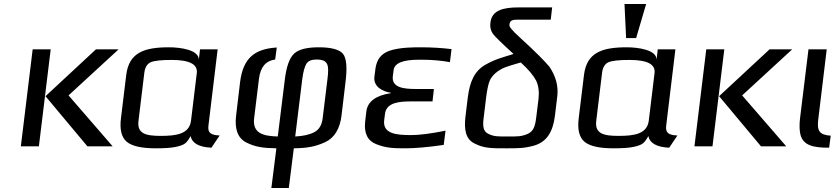

<svg xmlns="http://www.w3.org/2000/svg" viewBox="-20 -730 4175 958"><path d="M542 0 322 -254 572 -484H459L207 -250L416 0ZM174 0 233 -484H143L84 0Z M1020 -103 1066 -484H978L972 -432C973 -481 881 -494 823 -494C700 -494 624 -468 610 -357L584 -144C576 -85 586 -45 612 -23C638 -1 686 10 756 10C800 10 834 8 857 3C903 -7 911 -16 931 -51C938 -16 972 4 1035 7L1076 -54C1035 -56 1015 -65 1020 -103ZM782 -52C709 -52 663 -62 671 -127L700 -366C703 -393 714 -411 731 -419C748 -427 784 -431 837 -431C926 -431 967 -409 962 -366L933 -127C924 -61 860 -52 782 -52Z M1334 208H1421L1446 10C1513 9 1552 2 1601 -20C1648 -41 1676 -87 1684 -153L1704 -321C1713 -393 1709 -440 1691 -462C1673 -483 1633 -494 1571 -494C1512 -494 1471 -484 1448 -463C1425 -442 1409 -399 1401 -332L1366 -49C1291 -51 1239 -66 1248 -140L1272 -336C1279 -395 1306 -427 1353 -433L1361 -493C1250 -486 1193 -440 1178 -321L1158 -153C1150 -86 1166 -41 1209 -19C1253 3 1291 9 1359 10ZM1614 -336 1590 -140C1586 -106 1572 -83 1549 -71C1525 -58 1493 -51 1453 -49L1488 -334C1493 -372 1500 -398 1509 -412C1518 -426 1534 -433 1559 -433C1620 -433 1622 -403 1614 -336Z M1897 -131 1901 -162C1908 -220 1975 -224 2033 -224H2138L2145 -286H2057C1998 -286 1933 -291 1940 -350L1944 -380C1948 -415 1990 -432 2070 -432H2086C2133 -432 2180 -428 2225 -420L2233 -485C2183 -491 2132 -494 2079 -494C2031 -494 1993 -492 1966 -487C1903 -477 1862 -454 1853 -385L1848 -346C1843 -298 1887 -274 1930 -267V-265C1855 -254 1814 -223 1808 -174L1802 -124C1795 -63 1816 -26 1859 -10C1906 8 1937 10 2003 10C2054 10 2118 4 2194 -7L2203 -78C2129 -63 2072 -56 2031 -56C1961 -56 1888 -61 1897 -131Z M2566 -632H2728L2735 -693H2567C2493 -693 2434 -680 2427 -617C2424 -596 2428 -578 2439 -562C2448 -549 2482 -516 2542 -461L2537 -459C2476 -440 2450 -434 2402 -407C2348 -376 2324 -324 2314 -243L2303 -153C2294 -82 2304 -35 2348 -14C2395 10 2429 10 2506 10C2567 10 2595 10 2643 -3C2708 -21 2739 -72 2749 -153L2761 -253C2766 -302 2753 -350 2722 -396C2702 -421 2654 -470 2576 -541C2554 -561 2539 -576 2532 -585C2524 -594 2521 -601 2522 -608C2524 -630 2540 -632 2566 -632ZM2655 -140C2650 -100 2641 -74 2613 -62C2581 -48 2560 -49 2513 -49C2466 -49 2445 -48 2417 -62C2391 -74 2388 -100 2393 -140L2406 -247C2410 -278 2415 -303 2421 -321C2433 -356 2468 -381 2500 -394C2516 -400 2542 -408 2577 -418H2579C2617 -383 2642 -353 2655 -328C2667 -303 2671 -272 2667 -237Z M3304 -103 3350 -484H3262L3256 -432C3257 -481 3165 -494 3107 -494C2984 -494 2908 -468 2894 -357L2868 -144C2860 -85 2870 -45 2896 -23C2922 -1 2970 10 3040 10C3084 10 3118 8 3141 3C3187 -7 3195 -16 3215 -51C3222 -16 3256 4 3319 7L3360 -54C3319 -56 3299 -65 3304 -103ZM3066 -52C2993 -52 2947 -62 2955 -127L2984 -366C2987 -393 2998 -411 3015 -419C3032 -427 3068 -431 3121 -431C3210 -431 3251 -409 3246 -366L3217 -127C3208 -61 3144 -52 3066 -52ZM3154 -540 3204 -710H3096L3104 -540Z M3903 0 3683 -254 3933 -484H3820L3568 -250L3777 0ZM3535 0 3594 -484H3504L3445 0Z M4063 -136 4105 -484H4014L3972 -141C3968 -108 3969 -82 3973 -62C3986 -3 4039 7 4117 7L4125 -53C4069 -57 4055 -76 4063 -136Z"/></svg>

Font: Gamestation Text
Style: Italic
Weight: 400
Designer: Jonas Hecksher
Foundry: Jonas Hecksher, Playtypeª, e-types AS
Version: Version 1.003